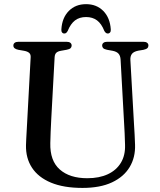

<svg xmlns="http://www.w3.org/2000/svg" viewBox="-20 -905 786 942"><path d="M589.2 -294.4 571.6 -613.1Q570.5 -631.5 561.5 -641.6Q552.5 -651.8 532.6 -655.8L505.2 -660.7Q491.1 -663.8 486.2 -668.9Q481.2 -674 481.2 -681.7Q481.2 -690 487.7 -695Q494.1 -700 505.6 -700H683.6Q695.6 -700 701.9 -695Q708.2 -690 708.2 -681.7Q708.2 -673.7 702.8 -668.6Q697.4 -663.6 684 -660.6L658.3 -656.4Q634.9 -651.6 626.8 -640Q618.6 -628.5 619.7 -610.6L637.6 -293.6Q639.2 -268.6 640.5 -244.6Q641.7 -220.6 642.6 -194.6Q644.7 -133.1 616.2 -85.4Q587.6 -37.6 529.6 -10.3Q471.5 17 384.6 17Q292.3 17 230.1 -8.9Q167.9 -34.9 136.9 -82.2Q106 -129.4 107.5 -193.2Q107.8 -206.5 108.9 -226.9Q110 -247.3 111.4 -271.7Q112.8 -296.2 114.1 -321.6L130.4 -623.9Q131.4 -638.1 123.2 -645.4Q115.1 -652.8 97.4 -655.9L69.8 -660.7Q45.6 -665.6 45.6 -681.4Q45.6 -690 52 -695Q58.5 -700 70.5 -700H306.9Q318.9 -700 325.2 -695Q331.5 -690 331.5 -681.4Q331.5 -673.7 326.2 -668.6Q320.9 -663.6 307.3 -660.9L279.3 -655.9Q263.5 -653.2 256.3 -646.2Q249 -639.2 248 -624.7L231.6 -323.4Q229.6 -286.9 228.5 -257.4Q227.4 -227.9 226.8 -203.2Q224.7 -116.3 273.3 -73.5Q321.8 -30.6 408.2 -30.6Q467.2 -30.6 509.2 -50.3Q551.1 -69.9 573.2 -106.6Q595.3 -143.3 593.5 -194.4Q592.6 -228.7 591.5 -251.7Q590.4 -274.7 589.2 -294.4ZM402.3 -821.4Q369.7 -821.4 348 -804.8Q326.3 -788.2 312 -752.9Q308.2 -746.4 304.5 -743.5Q300.7 -740.6 295.6 -740.6Q288.5 -740.6 284.4 -746Q280.3 -751.4 281.1 -760.9Q284.5 -817.7 317.5 -851.2Q350.4 -884.6 402.3 -884.6Q453.9 -884.6 486.9 -851.2Q519.8 -817.7 523.5 -760.9Q524.3 -751.4 520.1 -746Q515.8 -740.6 508.5 -740.6Q504.1 -740.6 500 -743.5Q495.9 -746.4 492 -752.9Q478 -788.8 456 -805.1Q434 -821.4 402.3 -821.4Z"/></svg>

Font: Fraunces
Style: Regular
Weight: 900
Version: Version 1.000;[b76b70a41]